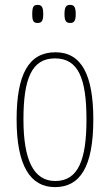

<svg xmlns="http://www.w3.org/2000/svg" viewBox="-20 -756 450 786"><path d="M267 -662C283 -662 290 -670 290 -698C290 -728 283 -736 267 -736C251 -736 244 -728 244 -698C244 -670 251 -662 267 -662ZM134 -662C150 -662 157 -670 157 -698C157 -728 150 -736 134 -736C117 -736 112 -728 112 -698C112 -670 117 -662 134 -662ZM205 10C308 10 362 -73 362 -267C362 -449 314 -542 207 -542C97 -542 48 -451 48 -267C48 -76 105 10 205 10ZM206 -15C117 -15 76 -102 76 -267C76 -434 110 -517 205 -517C301 -517 334 -434 334 -267C334 -103 301 -15 206 -15Z"/></svg>

Font: Noto Serif Armenian ExtraCondensed Thin
Style: Regular
Weight: 100
Width: 2
Designer: Monotype Design Team
Foundry: Monotype Imaging Inc.
Version: Version 2.008